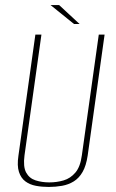

<svg xmlns="http://www.w3.org/2000/svg" viewBox="-20 -728 458 760"><path d="M173 12Q146 12 122 7.5Q98 3 80.5 -10Q63 -23 55 -47.5Q47 -72 53 -112L120 -591H144L77 -113Q71 -68 83.5 -45Q96 -22 121 -14Q146 -6 175 -6Q205 -6 232 -14Q259 -22 278.5 -45Q298 -68 304 -113L371 -591H394L327 -112Q321 -72 307 -47.5Q293 -23 272 -10Q251 3 225.5 7.5Q200 12 173 12ZM273 -633 180 -708H214L295 -633Z"/></svg>

Font: Alumni Sans Thin
Style: Italic
Weight: 100
Italic angle: -8°
Designer: Robert E. Leuschke
Foundry: Robert E. Leuschke
Version: Version 1.016